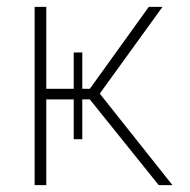

<svg xmlns="http://www.w3.org/2000/svg" viewBox="-20 -540 554 560"><path d="M271 -267 483 0H443L242 -250H220V-134H195V-250H115V0H81V-520H115V-281H195V-387H220V-281H242L414 -520H454Z"/></svg>

Font: Raleway-v4020 ExtraLight
Style: Regular
Weight: 275
Designer: Matt McInerney, Pablo Impallari, Rodrigo Fuenzalida
Foundry: Matt McInerney, Pablo Impallari, Rodrigo Fuenzalida
Version: Version 4.020;PS 004.020;hotconv 1.0.88;makeotf.lib2.5.64775